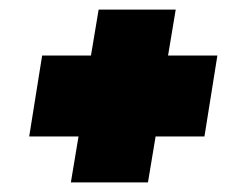

<svg xmlns="http://www.w3.org/2000/svg" viewBox="-20 -529 498 401"><path d="M128 -148 144 -244H41L68 -413H170L186 -509H347L331 -413H434L407 -244H305L289 -148Z"/></svg>

Font: Georama Semi Condensed Black
Style: Italic
Weight: 900
Width: 4
Italic angle: -9°
Designer: Jean-Baptiste Levee
Foundry: Production Type
Version: Version 1.000